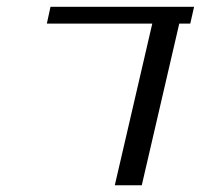

<svg xmlns="http://www.w3.org/2000/svg" viewBox="-20 -550 596 570"><path d="M400.9 0H320.8L432.1 -480H119.1L129.9 -529.8H556.2L544.9 -480H512.2Z"/></svg>

Font: Pfennig
Style: Italic
Weight: 500
Italic angle: -13°
Version: Version 20120410 ; ttfautohint (v0.8)